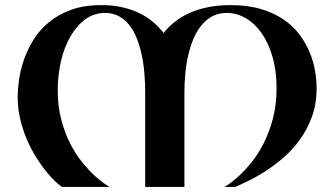

<svg xmlns="http://www.w3.org/2000/svg" viewBox="-20 -738 1318 758"><path d="M553.2 -372.1Q553.2 -410.6 550 -449Q546.9 -487.3 539.3 -522.2Q531.7 -557.1 519.8 -587.2Q507.8 -617.2 490.2 -639.4Q472.7 -661.6 449 -674.3Q425.3 -687 395 -687Q351.6 -687 317.1 -661.9Q282.7 -636.7 258.3 -594.5Q233.9 -552.2 220.9 -497.3Q208 -442.4 208 -382.8Q208 -316.9 222.4 -263.4Q236.8 -210 258.8 -168Q280.8 -126 306.6 -94.7Q332.5 -63.5 355.2 -43Q377.9 -22.5 394.3 -11.7Q410.6 -1 413.1 0H226.1Q216.8 -4.4 200.4 -19.5Q184.1 -34.7 164.3 -58.6Q144.5 -82.5 124.3 -114.5Q104 -146.5 87.4 -184.3Q70.8 -222.2 60.3 -265.4Q49.8 -308.6 49.8 -355Q49.8 -383.3 54.9 -421.4Q60.1 -459.5 73.7 -499.8Q87.4 -540 111.1 -579.1Q134.8 -618.2 171.4 -648.9Q208 -679.7 259.3 -698.7Q310.5 -717.8 379.9 -717.8Q425.8 -717.8 463.1 -709.2Q500.5 -700.7 530.8 -685.8Q561 -670.9 584.5 -650.9Q607.9 -630.9 626 -607.9Q644 -630.9 668.9 -650.9Q693.8 -670.9 726.1 -685.8Q758.3 -700.7 799.1 -709.2Q839.8 -717.8 890.1 -717.8Q957.5 -717.8 1009 -702.6Q1060.5 -687.5 1098.4 -661.9Q1136.2 -636.2 1161.4 -602.8Q1186.5 -569.3 1201.9 -533Q1217.3 -496.6 1223.6 -459.2Q1230 -421.9 1230 -389.2Q1230 -327.6 1211.4 -277.1Q1192.9 -226.6 1163.6 -186.3Q1134.3 -146 1097.9 -114.7Q1061.5 -83.5 1025.9 -60.8Q990.2 -38.1 959.2 -23.2Q928.2 -8.3 909.2 0H866.2Q868.7 -1 884.8 -12Q900.9 -22.9 923.8 -43.9Q946.8 -64.9 972.7 -96.7Q998.5 -128.4 1020.5 -171.4Q1042.5 -214.4 1057.1 -268.8Q1071.8 -323.2 1071.8 -390.1Q1071.8 -459 1055.7 -514.2Q1039.6 -569.3 1012.5 -607.7Q985.4 -646 949.7 -666.5Q914.1 -687 875 -687Q843.8 -687 819.3 -674.3Q794.9 -661.6 776.4 -639.4Q757.8 -617.2 744.9 -587.2Q731.9 -557.1 723.6 -522.2Q715.3 -487.3 711.7 -449Q708 -410.6 708 -372.1V0H553.2Z"/></svg>

Font: Uncial Antiqua
Style: Regular
Weight: 400
Version: Version 1.000